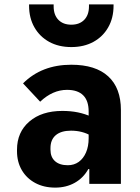

<svg xmlns="http://www.w3.org/2000/svg" viewBox="-20 -838 640 875"><path d="M231.5 17Q180 17 140.8 -4Q101.5 -25 79.5 -62.5Q57.5 -100 57.5 -149V-155.5Q57.5 -236 113.8 -284.2Q170 -332.5 264 -332.5Q302.5 -332.5 335.2 -325.8Q368 -319 396 -306V-218.5Q356 -242.5 303.5 -242.5Q258.5 -242.5 234.2 -222Q210 -201.5 210 -163V-156Q210 -122 230.8 -103.5Q251.5 -85 289 -85Q317.5 -85 338.8 -100.2Q360 -115.5 372 -143.2Q384 -171 384 -207.5V-330Q384 -379 359 -403.8Q334 -428.5 285.5 -428.5Q220 -428.5 163 -374.5L85 -458Q170 -543 305 -543Q415.5 -543 473.2 -490Q531 -437 531 -336.5V0H387V-67.5H382.5Q360 -27 320.8 -5Q281.5 17 231.5 17ZM112.5 -812V-818H224.5V-809Q224.5 -770 246 -747.8Q267.5 -725.5 305 -725.5Q342.5 -725.5 364 -747.8Q385.5 -770 385.5 -809V-818H497.5V-812Q497.5 -756 473.2 -713.5Q449 -671 405.8 -647.2Q362.5 -623.5 305 -623.5Q247.5 -623.5 204.2 -647.2Q161 -671 136.8 -713.5Q112.5 -756 112.5 -812Z"/></svg>

Font: Google Sans Code
Style: Regular
Weight: 400
Monospace: yes
Designer: Google Sans Code Authors
Foundry: Google LLC
Version: Version 6.000